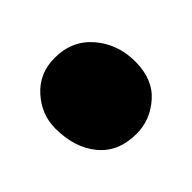

<svg xmlns="http://www.w3.org/2000/svg" viewBox="-60 -529 312 312"><g transform="rotate(45 96.0 -373.5)"><path d="M87 -289Q55 -289 30 -311.5Q5 -334 5 -369.5Q5 -409.5 33.5 -433.8Q62 -458 102 -458Q142.5 -458 164.5 -433Q186.5 -408 186.5 -376.5Q186.5 -334.5 158.8 -311.8Q131 -289 87 -289Z"/></g></svg>

Font: Merriweather 60pt Black
Style: Regular
Weight: 900
Version: Version 2.100